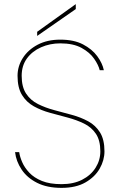

<svg xmlns="http://www.w3.org/2000/svg" viewBox="-20 -903 576 930"><path d="M278 7Q208 7 159.5 -17.5Q111 -42 84.5 -82Q58 -122 53 -166H73Q76 -144 87.5 -117.5Q99 -91 122 -66.5Q145 -42 183 -26.5Q221 -11 278 -11Q336 -11 378 -32.5Q420 -54 443 -90.5Q466 -127 466 -170Q466 -223 444.5 -255Q423 -287 387 -304.5Q351 -322 308 -333.5Q265 -345 222.5 -356.5Q180 -368 144 -388Q108 -408 86.5 -443Q65 -478 65 -536Q65 -582 90.5 -622Q116 -662 162.5 -686.5Q209 -711 272 -711Q338 -711 382 -688Q426 -665 451 -631Q476 -597 483 -563H463Q457 -588 436 -618.5Q415 -649 375 -671Q335 -693 272 -693Q222 -693 179 -674Q136 -655 110.5 -620Q85 -585 85 -536Q85 -482 106.5 -449.5Q128 -417 164 -399Q200 -381 243 -369.5Q286 -358 328.5 -346.5Q371 -335 407 -315.5Q443 -296 464.5 -261.5Q486 -227 486 -170Q486 -127 463 -86.5Q440 -46 394 -19.5Q348 7 278 7ZM160 -749 347 -883V-859L160 -729Z"/></svg>

Font: Poppins Devanagari Thin
Style: Regular
Weight: 100
Designer: Ninad Kale (Devanagari), Jonny Pinhorn (Latin)
Foundry: Indian Type Foundry
Version: 4.005